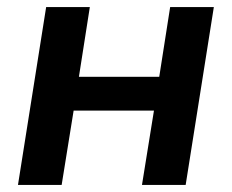

<svg xmlns="http://www.w3.org/2000/svg" viewBox="-20 -525 658 545"><path d="M31 0 111 -505H235L204 -307H432L463 -505H587L507 0H383L417 -211H189L155 0Z"/></svg>

Font: Mulish ExtraLight
Style: Italic
Weight: 200
Italic angle: -9°
Designer: Vernon Adams
Foundry: Vernon Adams
Version: Version 3.603